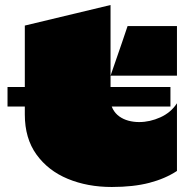

<svg xmlns="http://www.w3.org/2000/svg" viewBox="-20 -724 746 766"><path d="M686 -42Q639 -11 575.5 5.5Q512 22 426 22Q329 22 250.5 -10.5Q172 -43 125.5 -107.5Q79 -172 79 -267Q79 -353 79 -445Q79 -537 79 -622L421 -704Q421 -662 421 -614Q421 -566 421 -517Q421 -507 421 -478Q421 -449 421 -415Q421 -381 421 -355Q421 -349 421 -344.5Q421 -340 421 -329Q421 -306 430.5 -288.5Q440 -271 456 -259.5Q472 -248 492.5 -242.5Q513 -237 535 -237Q578 -237 620 -256Q662 -275 686 -312ZM10 -299V-377H660V-299ZM421 -422Q433 -456 444 -488.5Q455 -521 466.5 -553.5Q478 -586 489 -620H686V-422Z"/></svg>

Font: Climate Crisis
Style: Regular
Weight: 400
Version: Version 1.003